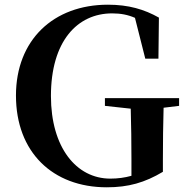

<svg xmlns="http://www.w3.org/2000/svg" viewBox="-20 -779 797 818"><path d="M427 -328 537 -316C539 -243 540 -173 540 -100V-30C511 -22 482 -18 450 -18C305 -18 197 -151 197 -370C197 -603 309 -722 458 -722C495 -722 525 -716 555 -703L599 -529H655L657 -704C595 -739 528 -759 440 -759C207 -759 48 -608 48 -372C48 -131 204 19 435 19C527 19 597 -1 674 -47V-97C674 -178 675 -250 677 -320L743 -328V-361H427Z"/></svg>

Font: Noto Serif CJK KR
Style: Bold
Weight: 700
Designer: Ryoko NISHIZUKA 西塚涼子 (kana & ideographs); Frank Grießhammer (Latin, Greek & Cyrillic); Wenlong ZHANG 张文龙 (bopomofo); San
Foundry: Adobe
Version: Version 2.001;hotconv 1.1.0;makeotfexe 2.6.0